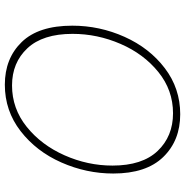

<svg xmlns="http://www.w3.org/2000/svg" viewBox="-6 -734 747 774"><g transform="rotate(90 367.0 -346.5)"><path d="M83 -265Q83 -375 128 -475.5Q173 -576 254.5 -638Q336 -700 440 -700Q546 -700 612.5 -631.5Q679 -563 679 -430Q679 -322 634.5 -221Q590 -120 508 -56.5Q426 7 321 7Q215 7 149 -61Q83 -129 83 -265ZM647 -427Q647 -547 588 -609Q529 -671 436 -671Q343 -671 270 -612Q197 -553 156.5 -459.5Q116 -366 116 -266Q116 -146 174 -84Q232 -22 324 -22Q417 -22 490.5 -81Q564 -140 605.5 -233.5Q647 -327 647 -427Z"/></g></svg>

Font: Bitter Pro ExtraLight
Style: Italic
Weight: 275
Italic angle: -9°
Designer: Sol Matas, and Bitter project Authors
Foundry: Sol Matas
Version: Version 1.010